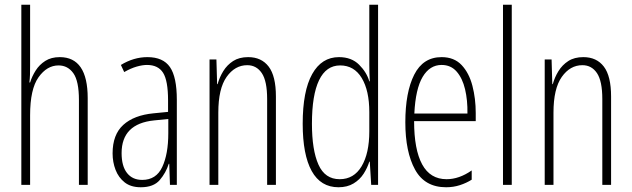

<svg xmlns="http://www.w3.org/2000/svg" viewBox="-20 -780 2666 810"><path d="M107 -503Q107 -480 106.5 -464.5Q106 -449 104 -432H107Q115 -458 130.5 -482.5Q146 -507 171 -523Q196 -539 232 -539Q350 -539 350 -366V0H313V-358Q313 -438 289.5 -471Q266 -504 227 -504Q178 -504 142.5 -454Q107 -404 107 -294V0H70V-760H107Z M602 -539Q668 -539 697 -497Q726 -455 726 -359V0H697L694 -89H692Q680 -51 654 -20.5Q628 10 574 10Q532 10 506 -10.5Q480 -31 467.5 -63.5Q455 -96 455 -133Q455 -212 500 -253Q545 -294 628 -302L689 -308V-356Q689 -440 668 -473Q647 -506 600 -506Q581 -506 556.5 -499Q532 -492 504 -476L490 -506Q544 -539 602 -539ZM630 -272Q493 -258 493 -134Q493 -79 516 -50Q539 -21 580 -21Q639 -21 664.5 -75.5Q690 -130 690 -218V-278Z M1027 -539Q1083 -539 1113.5 -499Q1144 -459 1144 -373V0H1107V-362Q1107 -438 1084.5 -471.5Q1062 -505 1023 -505Q971 -505 936 -455.5Q901 -406 901 -305V0H864V-529H893L896 -425H898Q906 -454 922 -480Q938 -506 963.5 -522.5Q989 -539 1027 -539Z M1408 10Q1333 10 1295 -58.5Q1257 -127 1257 -258Q1257 -396 1297 -467.5Q1337 -539 1410 -539Q1463 -539 1495 -507Q1527 -475 1538 -437H1540Q1539 -456 1538.5 -473Q1538 -490 1538 -506V-760H1575V0H1546L1540 -98H1538Q1530 -72 1514 -47Q1498 -22 1471.5 -6Q1445 10 1408 10ZM1413 -24Q1473 -24 1505.5 -78.5Q1538 -133 1538 -226V-307Q1538 -398 1506 -451Q1474 -504 1415 -504Q1356 -504 1326 -441.5Q1296 -379 1296 -258Q1296 -147 1323.5 -85.5Q1351 -24 1413 -24Z M1843 -539Q1896 -539 1927.5 -505.5Q1959 -472 1973 -418Q1987 -364 1987 -303V-269H1727Q1727 -149 1761 -86.5Q1795 -24 1864 -24Q1917 -24 1970 -61V-22Q1948 -8 1920.5 1Q1893 10 1862 10Q1772 10 1731 -64.5Q1690 -139 1690 -264Q1690 -391 1727.5 -465Q1765 -539 1843 -539ZM1843 -506Q1793 -506 1763 -455.5Q1733 -405 1728 -301H1952Q1953 -357 1942 -403.5Q1931 -450 1906.5 -478Q1882 -506 1843 -506Z M2139 0H2102V-760H2139Z M2441 -539Q2497 -539 2527.5 -499Q2558 -459 2558 -373V0H2521V-362Q2521 -438 2498.5 -471.5Q2476 -505 2437 -505Q2385 -505 2350 -455.5Q2315 -406 2315 -305V0H2278V-529H2307L2310 -425H2312Q2320 -454 2336 -480Q2352 -506 2377.5 -522.5Q2403 -539 2441 -539Z"/></svg>

Font: Noto Sans Gujarati ExtraCondensed ExtraLight
Style: Regular
Weight: 200
Width: 2
Designer: Jelle Bosma - Monotype Design Team, Universal Thirst
Foundry: Monotype Imaging Inc.
Version: Version 2.106; ttfautohint (v1.8.4.7-5d5b)